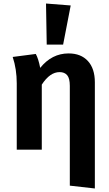

<svg xmlns="http://www.w3.org/2000/svg" viewBox="-20 -849 620 1089"><path d="M338 -596H245L241 -829L381 -818ZM369 -546Q439 -546 478.5 -503Q518 -460 518 -382V220L376 204V-362Q376 -405 361 -422.5Q346 -440 318 -440Q263 -440 217 -369V0H75V-376Q75 -457 52 -526L183 -543Q198 -516 208 -464Q274 -546 369 -546Z"/></svg>

Font: Fira Sans SemiBold
Style: Regular
Weight: 600
Designer: bBox Type GmbH & Carrois Corporate GbR & Edenspiekermann AG
Foundry: bBox Type GmbH & Carrois Corporate GbR & Edenspiekermann AG
Version: Version 4.301;PS 004.301;hotconv 1.0.88;makeotf.lib2.5.64775